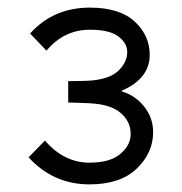

<svg xmlns="http://www.w3.org/2000/svg" viewBox="-20 -840 477 504"><path d="M382 -493Q382 -439 339 -397.5Q296 -356 215 -356Q120 -356 55 -427L98 -471Q148 -413 215 -413Q269 -413 296 -436Q323 -459 323 -488Q323 -520 298.5 -542Q274 -564 227 -568Q219 -569 191 -570Q163 -571 159 -571V-627Q202 -627 224 -629Q271 -634 292.5 -656Q314 -678 314 -703Q314 -727 290.5 -744.5Q267 -762 216 -762Q148 -762 102 -707L59 -752Q120 -820 216 -820Q294 -820 333.5 -783.5Q373 -747 373 -696Q373 -634 300 -602V-600Q336 -589 359 -559.5Q382 -530 382 -493Z"/></svg>

Font: Sinkin Sans 300 Light
Style: Regular
Weight: 300
Designer: Keith Bates
Foundry: K-Type
Version: Sinkin Sans (version 1.0)  by Keith Bates   •   © 2014   www